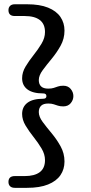

<svg xmlns="http://www.w3.org/2000/svg" viewBox="-20 -760 430 908"><path d="M199.5 -305.5Q199.5 -318.2 184.2 -318.2Q134.9 -318.2 109.7 -337.2Q84.6 -356.1 84.6 -390Q84.6 -418.1 100.9 -445.3Q117.3 -472.5 138.7 -499.4Q160.1 -526.3 176.4 -553.5Q192.8 -580.7 192.8 -608.6Q192.8 -646.6 168.1 -665.4Q143.5 -684.2 96.5 -684.2H50.2Q20 -684.2 20 -712.1Q20 -724.5 27.6 -732.1Q35.2 -739.8 50.2 -739.8H108Q168.1 -739.8 207.3 -723.9Q246.5 -708.1 265.8 -679.9Q285 -651.7 285 -615.2Q285 -576.9 266.6 -543.8Q248.2 -510.7 224.3 -481.9Q200.3 -453.1 181.9 -428.1Q163.5 -403.2 163.5 -381.3Q163.5 -362 174.3 -351.5Q185.1 -340.9 208.3 -340.9Q223.6 -340.9 233.9 -344.2Q244.1 -347.5 254.4 -351.1Q264.6 -354.6 279.4 -354.6Q301.8 -354.6 314.4 -339.3Q327 -324 327 -305.5Q327 -287.2 314.4 -272Q301.8 -256.9 279.4 -256.9Q264.6 -256.9 254.4 -260.2Q244.1 -263.5 233.9 -266.9Q223.6 -270.4 208.3 -270.4Q185.1 -270.4 174.3 -259.8Q163.5 -249.2 163.5 -229.9Q163.5 -208 181.9 -183.2Q200.3 -158.4 224.3 -129.8Q248.2 -101.1 266.6 -67.9Q285 -34.6 285 3.7Q285 40.4 265.8 68.5Q246.5 96.6 207.3 112.4Q168.1 128.3 108 128.3H50.2Q35.2 128.3 27.6 120.7Q20 113.2 20 100.3Q20 72.7 50.2 72.7H96.5Q143.5 72.7 168.1 54.1Q192.8 35.5 192.8 -2.7Q192.8 -30.8 176.4 -58Q160.1 -85.2 138.7 -112.1Q117.3 -139 100.9 -166.2Q84.6 -193.4 84.6 -221Q84.6 -254.9 109.7 -273.9Q134.9 -293 184.2 -293Q199.5 -293 199.5 -305.5Z"/></svg>

Font: Fraunces SuperSoft 9pt
Style: Regular
Weight: 900
Version: Version 1.000;[b76b70a41]